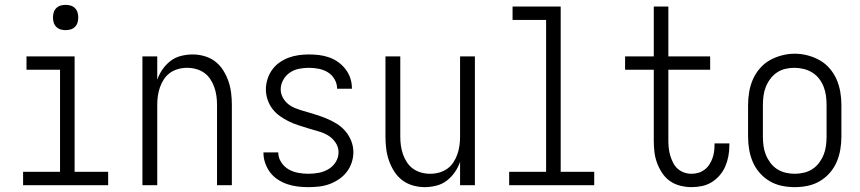

<svg xmlns="http://www.w3.org/2000/svg" viewBox="-20 -762 3540 790"><path d="M75 0V-55H227V-475H89V-530H287V-55H425V0ZM250 -638Q239 -638 229 -641Q219 -644 211.5 -651.5Q204 -659 201 -669Q198 -679 198 -690Q198 -701 201 -711Q204 -721 211.5 -728.5Q219 -736 229 -739Q239 -742 250 -742Q261 -742 271 -739Q281 -736 288.5 -728.5Q296 -721 299 -711Q302 -701 302 -690Q302 -679 299 -669Q296 -659 288.5 -651.5Q281 -644 271 -641Q261 -638 250 -638Z M566 0V-530H627V-434Q635 -457 649 -477Q663 -497 682 -511.5Q701 -526 725 -532Q749 -538 773 -538Q797 -538 821.5 -531Q846 -524 865.5 -509Q885 -494 898.5 -472.5Q912 -451 920 -427.5Q928 -404 931 -379.5Q934 -355 934 -330V0H873V-330Q873 -349 870.5 -367Q868 -385 862 -402.5Q856 -420 845.5 -436Q835 -452 820 -462.5Q805 -473 787 -478Q769 -483 750 -483Q731 -483 713 -478Q695 -473 680 -462.5Q665 -452 654.5 -436Q644 -420 638 -402.5Q632 -385 629.5 -367Q627 -349 627 -330V0Z M1249 8Q1227 8 1205.5 5.5Q1184 3 1163 -4Q1142 -11 1123.5 -23Q1105 -35 1092 -52Q1079 -69 1071.5 -90Q1064 -111 1064 -133Q1064 -133 1064 -133.5Q1064 -134 1064 -135H1125Q1125 -135 1125 -134.5Q1125 -134 1125 -134Q1125 -113 1137 -94.5Q1149 -76 1167 -65.5Q1185 -55 1206.5 -51Q1228 -47 1249 -47Q1270 -47 1291.5 -51Q1313 -55 1331.5 -66Q1350 -77 1361.5 -95.5Q1373 -114 1373 -136Q1373 -157 1360.5 -175.5Q1348 -194 1329.5 -205Q1311 -216 1290.5 -221.5Q1270 -227 1249.5 -233.5Q1229 -240 1208.5 -246.5Q1188 -253 1168.5 -262.5Q1149 -272 1131.5 -284.5Q1114 -297 1101 -314Q1088 -331 1081 -352Q1074 -373 1074 -394Q1074 -415 1080.5 -436Q1087 -457 1099.5 -474.5Q1112 -492 1129.5 -504.5Q1147 -517 1167 -524.5Q1187 -532 1208.5 -535Q1230 -538 1251 -538Q1272 -538 1293 -535.5Q1314 -533 1334 -526Q1354 -519 1371.5 -506.5Q1389 -494 1402 -477Q1415 -460 1421.5 -440Q1428 -420 1428 -399Q1428 -398 1428 -397.5Q1428 -397 1428 -397H1367Q1367 -397 1367 -397Q1367 -397 1367 -398Q1367 -418 1356.5 -436Q1346 -454 1329 -464.5Q1312 -475 1291.5 -479Q1271 -483 1251 -483Q1231 -483 1210.5 -479Q1190 -475 1173 -463.5Q1156 -452 1145.5 -433.5Q1135 -415 1135 -394Q1135 -377 1143.5 -361Q1152 -345 1165.5 -334Q1179 -323 1196 -316.5Q1213 -310 1230 -305H1231Q1254 -298 1277 -291Q1300 -284 1322 -275Q1344 -266 1364.5 -253.5Q1385 -241 1400.5 -223Q1416 -205 1425 -182.5Q1434 -160 1434 -136Q1434 -114 1427 -93Q1420 -72 1406.5 -54.5Q1393 -37 1374.5 -24.5Q1356 -12 1335.5 -4.5Q1315 3 1293 5.5Q1271 8 1249 8Z M1727 8Q1703 8 1678.5 1Q1654 -6 1634.5 -21Q1615 -36 1601.5 -57.5Q1588 -79 1580 -102.5Q1572 -126 1569 -150.5Q1566 -175 1566 -200V-530H1627V-200Q1627 -181 1629.5 -163Q1632 -145 1638 -127.5Q1644 -110 1654.5 -94Q1665 -78 1680 -67.5Q1695 -57 1713 -52Q1731 -47 1750 -47Q1769 -47 1787 -52Q1805 -57 1820 -67.5Q1835 -78 1845.5 -94Q1856 -110 1862 -127.5Q1868 -145 1870.5 -163Q1873 -181 1873 -200V-530H1934V0H1873V-96Q1865 -73 1851 -53Q1837 -33 1818 -18.5Q1799 -4 1775 2Q1751 8 1727 8Z M2075 0V-55H2227V-680H2089V-735H2287V-55H2425V0Z M2825 8Q2802 8 2778.5 2Q2755 -4 2736 -17.5Q2717 -31 2704 -51Q2691 -71 2683 -93Q2675 -115 2672.5 -138.5Q2670 -162 2670 -185V-475H2552V-530H2670V-735H2730V-530H2902V-475H2730V-185Q2730 -170 2731.5 -154Q2733 -138 2737.5 -123Q2742 -108 2749 -93.5Q2756 -79 2767.5 -68.5Q2779 -58 2794 -52.5Q2809 -47 2825 -47Q2840 -47 2853.5 -51Q2867 -55 2878.5 -63.5Q2890 -72 2898 -84Q2906 -96 2911 -109.5Q2916 -123 2918 -137Q2920 -151 2920 -166Q2920 -167 2920 -169Q2920 -171 2920 -172H2981Q2981 -170 2981 -167.5Q2981 -165 2981 -163Q2981 -141 2977 -119.5Q2973 -98 2964.5 -78Q2956 -58 2941.5 -41Q2927 -24 2908.5 -12.5Q2890 -1 2868.5 3.5Q2847 8 2825 8Z M3250 8Q3223 8 3196.5 2.5Q3170 -3 3147 -16.5Q3124 -30 3106 -50.5Q3088 -71 3077.5 -95.5Q3067 -120 3062.5 -146.5Q3058 -173 3058 -200V-330Q3058 -357 3062.5 -383.5Q3067 -410 3077.5 -434.5Q3088 -459 3106 -480Q3124 -501 3147 -514Q3170 -527 3196.5 -534Q3223 -541 3250 -541Q3277 -541 3303.5 -534Q3330 -527 3353 -514Q3376 -501 3394 -480Q3412 -459 3422.5 -434.5Q3433 -410 3437.5 -383.5Q3442 -357 3442 -330V-200Q3442 -173 3437.5 -146.5Q3433 -120 3422.5 -95.5Q3412 -71 3394 -50.5Q3376 -30 3353 -16.5Q3330 -3 3303.5 2.5Q3277 8 3250 8ZM3250 -47Q3269 -47 3288 -51.5Q3307 -56 3323 -66.5Q3339 -77 3350.5 -92.5Q3362 -108 3369 -125.5Q3376 -143 3378.5 -162Q3381 -181 3381 -200V-330Q3381 -349 3378.5 -368Q3376 -387 3369 -405Q3362 -423 3350 -438.5Q3338 -454 3321.5 -464Q3305 -474 3286 -478.5Q3267 -483 3248 -483Q3229 -483 3210.5 -478.5Q3192 -474 3176.5 -463.5Q3161 -453 3149.5 -437.5Q3138 -422 3131 -404.5Q3124 -387 3121.5 -368Q3119 -349 3119 -330V-200Q3119 -181 3121.5 -162Q3124 -143 3131 -125.5Q3138 -108 3149.5 -92.5Q3161 -77 3177 -66.5Q3193 -56 3212 -51.5Q3231 -47 3250 -47Z"/></svg>

Font: Iosevka Term Light
Style: Regular
Weight: 300
Monospace: yes
Designer: Belleve Invis
Foundry: Belleve Invis
Version: Version 9.0.1; ttfautohint (v1.8.3)